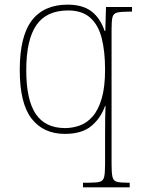

<svg xmlns="http://www.w3.org/2000/svg" viewBox="-20 -566 612 826"><path d="M337 240V220H365Q395 220 409.5 216Q424 212 428 195.5Q432 179 432 142V31Q432 -19 432.5 -58Q433 -97 434 -110H432Q413 -57 372.5 -23.5Q332 10 259 10Q167 10 116 -55.5Q65 -121 65 -265Q65 -410 117 -478Q169 -546 271 -546Q335 -546 373 -517.5Q411 -489 430 -433H433L436 -536H548V-516H537Q500 -516 484 -512Q468 -508 464 -492.5Q460 -477 460 -442V142Q460 179 464 195.5Q468 212 482.5 216Q497 220 527 220H538V240ZM260 -15Q292 -15 323 -26Q354 -37 378.5 -65Q403 -93 417.5 -142Q432 -191 432 -267Q432 -345 417.5 -402Q403 -459 368 -490Q333 -521 273 -521Q180 -521 136.5 -458Q93 -395 93 -264Q93 -136 134 -75.5Q175 -15 260 -15Z"/></svg>

Font: Noto Serif Tamil Thin
Style: Regular
Weight: 100
Designer: Indian Type Foundry, Tom Grace, and the Monotype Design Team
Foundry: Monotype Imaging Inc.
Version: Version 2.004; ttfautohint (v1.8.4.7-5d5b)